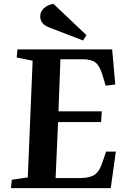

<svg xmlns="http://www.w3.org/2000/svg" viewBox="-20 -968 654 988"><path d="M254.9 -948.2 424.8 -787.1 407.2 -759.8 236.8 -825.2Q187 -842.8 187 -883.8Q187 -908.2 205.8 -925.5Q224.6 -942.9 254.9 -948.2ZM123 -55.2 147.9 -655.8 65.9 -671.9 69.8 -713.9H557.1L573.2 -533.2L523.9 -526.9L508.8 -577.1Q494.1 -627.9 472.4 -645.5Q450.7 -663.1 404.8 -663.1H291L280.8 -395H503.9L500 -339.8H278.8L266.1 -51.8H394Q441.9 -51.8 467.3 -69.1Q492.7 -86.4 507.8 -134.8L525.9 -188H576.2L549.8 0H36.1L41 -43Z"/></svg>

Font: Literata SemiBold
Style: Italic
Weight: 650
Italic angle: -2.39999°
Designer: Latin by Veronika Burian and Jose Scaglione. Greek by Irene Vlachou. Cyrillic by Vera Evstafieva
Foundry: TypeTogether
Version: Version 3.021